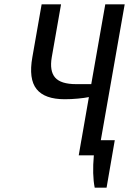

<svg xmlns="http://www.w3.org/2000/svg" viewBox="-20 -720 598 890"><path d="M345 0 392 -270Q373 -266 341.5 -263Q310 -260 280 -260Q187 -260 149.5 -307Q112 -354 130 -455L173 -700H263L220 -455Q209 -391 235.5 -360.5Q262 -330 333 -330H403L468 -700H558L435 0ZM419 150Q413 120 412 82.5Q411 45 415 0H345L357 -70H512L474 150Z"/></svg>

Font: Cuprum
Style: Italic
Weight: 400
Italic angle: -10°
Designer: Jovanny Lemonad
Foundry: Jovanny Lemonad
Version: Version 3.000